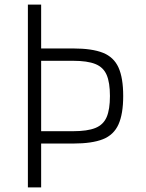

<svg xmlns="http://www.w3.org/2000/svg" viewBox="-20 -820 640 840"><path d="M131 -192V-246H300Q362 -246 397 -260Q432 -274 446.5 -307.5Q461 -341 461 -400Q461 -459 446.5 -492.5Q432 -526 397 -540Q362 -554 300 -554H131V-608H300Q383 -608 430.5 -589Q478 -570 498.5 -524.5Q519 -479 519 -400Q519 -322 498.5 -276Q478 -230 430.5 -211Q383 -192 300 -192ZM102 0V-800H160V0Z"/></svg>

Font: Victor Mono Thin ExtraLight
Style: Regular
Weight: 250
Monospace: yes
Version: Version 1.561;gftools[0.9.30]